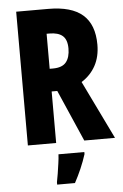

<svg xmlns="http://www.w3.org/2000/svg" viewBox="-61 -757 653 1021"><g transform="rotate(-5 265.0 -246.5)"><path d="M236 -714Q360 -714 420 -661.5Q480 -609 480 -502Q480 -438 454 -390Q428 -342 379 -311L530 0H366L246 -275H216V0H65V-714ZM231 -583H216V-396H233Q283 -396 304 -422Q325 -448 325 -495Q325 -542 301.5 -562.5Q278 -583 231 -583ZM361 72Q349 110 332.5 148Q316 186 297 221H202V208Q206 190 210 163.5Q214 137 218 109.5Q222 82 223 61H361Z"/></g></svg>

Font: Noto Sans Gurmukhi ExtraCondensed ExtraBold
Style: Regular
Weight: 800
Width: 2
Designer: Jelle Bosma - Monotype Design Team
Foundry: Monotype Imaging Inc.
Version: Version 2.004; ttfautohint (v1.8.4.7-5d5b)